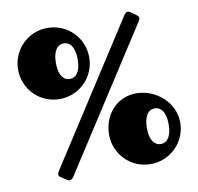

<svg xmlns="http://www.w3.org/2000/svg" viewBox="-80 -793 914 885"><g transform="rotate(-10 377.0 -350.5)"><path d="M617 -659C620 -664 622 -668 622 -672C622 -678 619 -682 611 -688L589 -704C583 -708 579 -710 573 -710C568 -710 563 -707 556 -697L134 -42C130 -36 128 -31 128 -27C128 -19 135 -14 142 -10L165 5C169 7 172 9 176 9C184 9 190 2 194 -3ZM30 -534C30 -442 104 -368 196 -368C289 -368 363 -442 363 -534C363 -627 289 -701 196 -701C104 -701 30 -627 30 -534ZM258 -451C231 -451 207 -474 207 -534C207 -595 231 -618 258 -618C285 -618 309 -595 309 -534C309 -474 285 -451 258 -451ZM391 -166C391 -74 465 0 557 0C650 0 724 -74 724 -166C724 -259 640 -333 547 -333C455 -333 391 -259 391 -166ZM619 -83C592 -83 568 -106 568 -166C568 -227 592 -250 619 -250C646 -250 670 -227 670 -166C670 -106 646 -83 619 -83Z"/></g></svg>

Font: Fascinate
Style: Regular
Weight: 900
Designer: Astigmatic (AOETI)
Foundry: Astigmatic (AOETI)
Version: Version 1.000